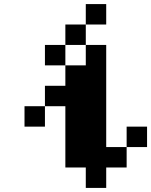

<svg xmlns="http://www.w3.org/2000/svg" viewBox="-20 -820 740 940"><path d="M200 -600V-500H300V-600ZM100 -200V-300H200V-400H300V-500H400V-600H300V-700H400V-800H500V-700H400V-600H500V-100H600V-200H700V-100H600V0H500V100H400V0H300V-300H200V-200Z"/></svg>

Font: FT88 Gothique
Style: Regular
Weight: 400
Designer: Ange Degheest & Oriane Charvieux
Foundry: Velvetyne Type Foundry
Version: Version 1.000;FEAKit 1.0